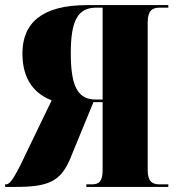

<svg xmlns="http://www.w3.org/2000/svg" viewBox="-24 -734 698 754"><path d="M-4 0H39C165 0 211 -22 248 -102L343 -333H379V-67C379 -22 366 -10 336 -10H315V0H637V-10H603C573 -10 556 -22 556 -67V-646C556 -692 574 -704 603 -704H637V-714H318C140 -714 64 -643 64 -524C64 -417 116 -364 179 -340L78 -131C23 -12 10 -10 -2 -10H-4ZM353 -343C281 -343 254 -395 254 -525C254 -655 282 -704 355 -704H379V-343Z"/></svg>

Font: Noto Serif Display Condensed Black
Style: Regular
Weight: 900
Width: 3
Designer: Monotype Design Team
Foundry: Monotype Imaging Inc.
Version: Version 2.009